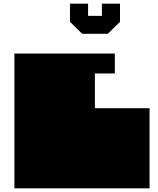

<svg xmlns="http://www.w3.org/2000/svg" viewBox="-20 -1020 858 1040"><path d="M58 -730H602V-622H494V-434H790V0H58ZM564 -837H425L359 -902V-1000H457V-934H532V-1000H630V-902L564 -837Z"/></svg>

Font: El Pececito
Style: Regular
Weight: 400
Designer: deFharo
Foundry: deFharo
Version: El Pececito Version 1.000